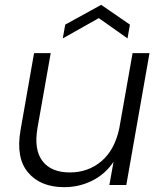

<svg xmlns="http://www.w3.org/2000/svg" viewBox="-20 -766 673 795"><path d="M599 -546 503 0H433L450 -96Q416 -45 362 -18Q308 9 246 9Q148 9 96.5 -51.5Q45 -112 65 -227L121 -546H190L135 -235Q120 -146 156 -99Q192 -52 269 -52Q345 -52 400 -98.5Q455 -145 474 -235L529 -546ZM518 -664 508 -607 389 -691 240 -607 250 -664 399 -746Z"/></svg>

Font: Poppins Light
Style: Italic
Weight: 300
Italic angle: -10°
Designer: Ninad Kale (Devanagari), Jonny Pinhorn (Latin)
Foundry: Indian Type Foundry
Version: Version 3.200;PS 1.000;hotconv 16.6.54;makeotf.lib2.5.65590